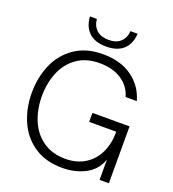

<svg xmlns="http://www.w3.org/2000/svg" viewBox="-170 -1104 1124 1244"><g transform="rotate(20 391.5 -482.0)"><path d="M50 -381Q50 -487 88.5 -576Q127 -665 206 -719Q285 -773 400 -773Q523 -773 602.5 -715Q682 -657 708 -562H631Q611 -631 551 -671Q491 -711 399 -711Q306 -711 243 -666Q180 -621 149.5 -546.5Q119 -472 119 -383Q119 -291 150.5 -216Q182 -141 245.5 -96.5Q309 -52 400 -52Q477 -52 534 -87Q591 -122 621 -185Q651 -248 651 -330H464V-392H720V0H656V-141Q631 -65 560.5 -27.5Q490 10 401 10Q285 10 206 -44Q127 -98 88.5 -187Q50 -276 50 -381ZM235 -974H283Q287 -926 317.5 -899Q348 -872 400 -872Q452 -872 481.5 -899Q511 -926 515 -974H564Q560 -903 518 -864.5Q476 -826 400 -826Q323 -826 281.5 -864.5Q240 -903 235 -974Z"/></g></svg>

Font: Open Sauce One Light
Style: Regular
Weight: 300
Designer: Alfredo Marco Pradil
Foundry: Creative Sauce Fz LLC
Version: Version 1.477